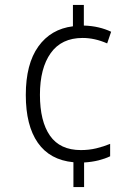

<svg xmlns="http://www.w3.org/2000/svg" viewBox="-20 -744 556 774"><path d="M318 -641Q350 -640 377.5 -633.5Q405 -627 428 -616L412 -569Q362 -591 313 -591Q228 -591 184.5 -530Q141 -469 141 -362Q141 -255 181.5 -197Q222 -139 306 -139Q339 -139 368 -146Q397 -153 424 -164V-114Q403 -104 377 -97.5Q351 -91 319 -89V10H276V-90Q181 -99 132.5 -168.5Q84 -238 84 -361Q84 -486 134.5 -556.5Q185 -627 274 -638V-724H318Z"/></svg>

Font: Noto Sans Lao SemiCondensed Light
Style: Regular
Weight: 300
Width: 4
Designer: Monotype Design Team
Foundry: Monotype Imaging Inc.
Version: Version 2.003; ttfautohint (v1.8.4.7-5d5b)